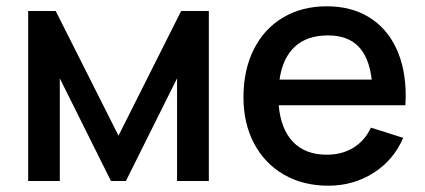

<svg xmlns="http://www.w3.org/2000/svg" viewBox="-20 -575 1350 610"><path d="M170 0H69.5V-540H157L356.5 -144L555.5 -540H643.5V0H542.5V-326L380 0H332.5L170 -326Z M865.5 -240.5Q872 -165 911 -124.2Q950 -83.5 1018 -83.5Q1066.5 -83.5 1102.5 -105.5Q1138.5 -127.5 1158.5 -169.5L1261 -137Q1230 -65.5 1166 -25.2Q1102 15 1023 15Q943 15 882 -20.2Q821 -55.5 787.2 -119.2Q753.5 -183 753.5 -265.5Q753.5 -353 786.5 -418.5Q819.5 -484 879.5 -519.5Q939.5 -555 1018 -555Q1095.5 -555 1152 -520.5Q1208.5 -486 1238.8 -421.8Q1269 -357.5 1269 -270Q1269 -260.5 1268 -240.5ZM868 -322H1161Q1152.5 -393.5 1118.2 -428Q1084 -462.5 1022 -462.5Q955.5 -462.5 916.8 -426.8Q878 -391 868 -322Z"/></svg>

Font: Hauora SemiBold
Style: Regular
Weight: 600
Designer: Wayne Shih
Foundry: WCYS
Version: Version 1.001